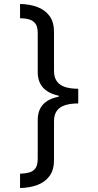

<svg xmlns="http://www.w3.org/2000/svg" viewBox="-20 -812 495 967"><path d="M374 -291Q334 -291 307 -282Q280 -273 266 -253.5Q252 -234 252 -201V-6Q252 44 229.5 74.5Q207 105 168.5 119.5Q130 134 81 135V63Q109 62 129 56Q149 50 159.5 34Q170 18 170 -13V-206Q170 -257 197 -286Q224 -315 276 -325V-330Q224 -341 197 -370.5Q170 -400 170 -450V-645Q170 -676 159.5 -691.5Q149 -707 129 -713.5Q109 -720 81 -720V-792Q130 -791 168.5 -776.5Q207 -762 229.5 -731.5Q252 -701 252 -651V-455Q252 -423 266 -403Q280 -383 307 -374Q334 -365 374 -365Z"/></svg>

Font: telugu25
Style: Book
Weight: 400
Designer: Jelle Bosma - Monotype Design Team
Foundry: Monotype Imaging Inc.
Version: Version 2.003